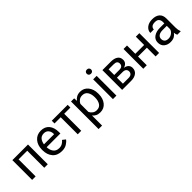

<svg xmlns="http://www.w3.org/2000/svg" viewBox="228 -2025 3529 3529"><g transform="rotate(-45 1992.5 -260.0)"><path d="M72.3 -513.7H478.5V0H387.7V-442.9H163.1V0H72.3Z M592.3 -249V-264.6Q592.3 -380.9 656 -454.6Q719.7 -528.3 824.7 -528.3Q929.7 -528.3 986.3 -459.5Q1043 -390.6 1043 -273.4V-236.3H647.9V-308.6H951.7V-320.3Q951.7 -376 919.9 -415Q888.2 -454.1 828.6 -454.1Q756.3 -454.1 720.7 -399.2Q685.1 -344.2 685.1 -264.6V-249Q685.1 -169.4 722.7 -114.5Q760.3 -59.6 839.4 -59.6Q888.2 -59.6 923.3 -81.1Q958.5 -102.5 980.5 -131.8L1039.1 -85.4Q1014.6 -48.8 963.6 -17.1Q912.6 14.6 839.4 14.6Q719.7 14.6 656 -59.1Q592.3 -132.8 592.3 -249Z M1096.7 -442.9V-513.7H1509.8V-442.9H1348.6V0H1257.8V-442.9Z M1596.7 203.1V-513.7H1678.7L1682.6 -446.8H1685.5Q1705.1 -478.5 1745.4 -501Q1785.6 -523.4 1839.4 -523.4Q1937 -523.4 1995.6 -450.2Q2054.2 -377 2054.2 -264.6V-249Q2054.2 -136.7 1995.6 -63.5Q1937 9.8 1839.4 9.8Q1785.6 9.8 1747.8 -9.5Q1710 -28.8 1687.5 -60.5V203.1ZM1687.5 -152.3Q1702.6 -118.2 1736.8 -91.3Q1771 -64.5 1819.8 -64.5Q1893.1 -64.5 1927.2 -117.7Q1961.4 -170.9 1961.4 -249V-264.6Q1961.4 -342.8 1927.2 -396Q1893.1 -449.2 1819.8 -449.2Q1771 -449.2 1736.8 -422.4Q1702.6 -395.5 1687.5 -361.3Z M2172.4 0V-513.7H2263.2V0ZM2161.1 -668.9Q2161.1 -691.9 2175.8 -707.5Q2190.4 -723.1 2217.8 -723.1Q2245.1 -723.1 2259.8 -707.5Q2274.4 -691.9 2274.4 -668.9Q2274.4 -646 2259.8 -630.4Q2245.1 -614.7 2217.8 -614.7Q2190.4 -614.7 2175.8 -630.4Q2161.1 -646 2161.1 -668.9Z M2412.1 0V-513.7H2633.8Q2719.2 -513.7 2768.3 -479.5Q2817.4 -445.3 2817.4 -376.5Q2817.4 -333 2791.3 -304Q2765.1 -274.9 2721.7 -265.6V-264.2Q2774.9 -256.3 2805.2 -226.3Q2835.4 -196.3 2835.4 -149.4Q2835.4 -78.6 2784.2 -39.3Q2732.9 0 2648.4 0ZM2502.9 -296.4H2633.8Q2682.6 -296.4 2704.1 -316.7Q2725.6 -336.9 2725.6 -371.6Q2725.6 -405.8 2704.1 -424.3Q2682.6 -442.9 2633.8 -442.9H2502.9ZM2502.9 -70.8H2648.4Q2697.8 -70.8 2720.9 -92.5Q2744.1 -114.3 2744.1 -149.4Q2744.1 -184.1 2721.2 -205.1Q2698.2 -226.1 2648.4 -226.1H2502.9Z M2961.4 -513.7H3052.2V-297.9H3281.7V-513.7H3372.6V0H3281.7V-227.1H3052.2V0H2961.4Z M3488.8 -151.4Q3488.8 -229.5 3550.8 -272.9Q3612.8 -316.4 3708.5 -316.4H3824.7V-351.6Q3824.7 -397.9 3800.8 -427Q3776.9 -456.1 3718.3 -456.1Q3659.7 -456.1 3634.5 -431.9Q3609.4 -407.7 3609.4 -376V-373.5H3519V-376Q3519 -437 3573.5 -482.7Q3627.9 -528.3 3720.7 -528.3Q3813.5 -528.3 3864.5 -483.9Q3915.5 -439.5 3915.5 -351.6V-117.2Q3915.5 -85.4 3920.4 -57.4Q3925.3 -29.3 3934.1 -7.8V0H3846.2Q3839.4 -12.2 3833.7 -31.7Q3828.1 -51.3 3826.7 -70.8Q3808.6 -39.1 3768.3 -14.6Q3728 9.8 3664.6 9.8Q3591.3 9.8 3540 -31.7Q3488.8 -73.2 3488.8 -151.4ZM3579.6 -156.2Q3579.6 -112.3 3605 -87.4Q3630.4 -62.5 3684.1 -62.5Q3737.8 -62.5 3781.2 -99.6Q3824.7 -136.7 3824.7 -178.2V-252H3718.3Q3649.9 -252 3614.7 -226.1Q3579.6 -200.2 3579.6 -156.2Z"/></g></svg>

Font: RobotoFlex
Style: Regular
Weight: 400
Designer: Berlow after Robertson
Foundry: Google
Version: Version 2.136